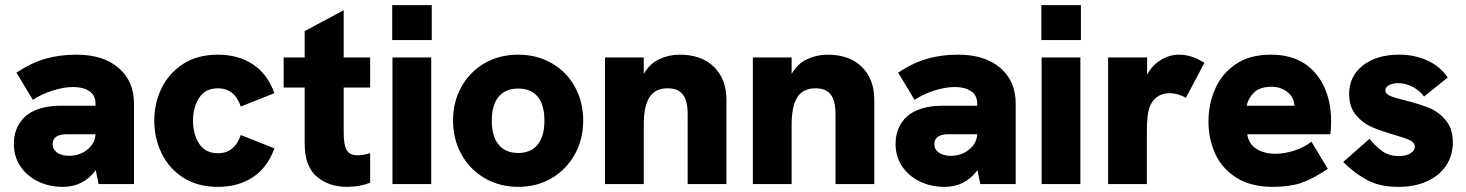

<svg xmlns="http://www.w3.org/2000/svg" viewBox="-20 -717 5712 748"><path d="M353 -54Q305 11 225 11Q172 11 128.5 -10Q85 -31 59.5 -69Q34 -107 34 -156Q34 -198 52 -230Q70 -262 102 -280Q148 -305 216 -305H352V-313Q352 -346 328 -362Q304 -378 265 -378Q227 -378 183 -363.5Q139 -349 108 -328L44 -434Q101 -472 156.5 -488Q212 -504 278 -504Q382 -504 442 -452.5Q502 -401 502 -313V0H364ZM249 -110Q290 -110 320 -134Q350 -158 352 -194H238Q214 -194 200 -185Q185 -175 185 -156Q185 -135 202.5 -122.5Q220 -110 249 -110Z M581 -247Q581 -314 609 -372.5Q637 -431 693 -467.5Q749 -504 829 -504Q908 -504 965 -466.5Q1022 -429 1049 -354L918 -302Q894 -373 829 -373Q780 -373 756 -336Q732 -299 732 -247Q732 -194 756 -157Q780 -120 829 -120Q894 -120 918 -191L1049 -139Q1022 -64 965 -26.5Q908 11 829 11Q749 11 693 -25.5Q637 -62 609 -121Q581 -180 581 -247Z M1167 -157V-376H1085V-493H1167V-596L1319 -677V-493H1422V-376H1319V-200Q1319 -153 1330.5 -132.5Q1342 -112 1374 -112Q1392 -112 1422 -120V-5Q1380 11 1332 11Q1261 11 1214 -29Q1167 -69 1167 -157Z M1509 -493H1660V0H1509ZM1508 -697H1662V-561H1508Z M1745 -247Q1745 -321 1778 -379.5Q1811 -438 1868.5 -471Q1926 -504 1999 -504Q2071 -504 2129 -471Q2187 -438 2219.5 -379Q2252 -320 2252 -247Q2252 -174 2219 -115Q2186 -56 2128.5 -22.5Q2071 11 1999 11Q1927 11 1869 -22.5Q1811 -56 1778 -115Q1745 -174 1745 -247ZM2101 -247Q2101 -308 2075 -340Q2049 -372 1999 -372Q1949 -372 1922.5 -340Q1896 -308 1896 -247Q1896 -186 1922.5 -153.5Q1949 -121 1999 -121Q2048 -121 2074.5 -153.5Q2101 -186 2101 -247Z M2337 -493H2488V-429Q2511 -469 2548.5 -486.5Q2586 -504 2628 -504Q2713 -504 2761.5 -456.5Q2810 -409 2810 -328V0H2659V-272Q2659 -324 2640.5 -348.5Q2622 -373 2581 -373Q2533 -373 2510.5 -338.5Q2488 -304 2488 -230V0H2337Z M2913 -493H3064V-429Q3087 -469 3124.5 -486.5Q3162 -504 3204 -504Q3289 -504 3337.5 -456.5Q3386 -409 3386 -328V0H3235V-272Q3235 -324 3216.5 -348.5Q3198 -373 3157 -373Q3109 -373 3086.5 -338.5Q3064 -304 3064 -230V0H2913Z M3788 -54Q3740 11 3660 11Q3607 11 3563.5 -10Q3520 -31 3494.5 -69Q3469 -107 3469 -156Q3469 -198 3487 -230Q3505 -262 3537 -280Q3583 -305 3651 -305H3787V-313Q3787 -346 3763 -362Q3739 -378 3700 -378Q3662 -378 3618 -363.5Q3574 -349 3543 -328L3479 -434Q3536 -472 3591.5 -488Q3647 -504 3713 -504Q3817 -504 3877 -452.5Q3937 -401 3937 -313V0H3799ZM3684 -110Q3725 -110 3755 -134Q3785 -158 3787 -194H3673Q3649 -194 3635 -185Q3620 -175 3620 -156Q3620 -135 3637.5 -122.5Q3655 -110 3684 -110Z M4038 -493H4189V0H4038ZM4037 -697H4191V-561H4037Z M4297 -493H4449V-426Q4468 -462 4501.5 -483Q4535 -504 4573 -504Q4623 -504 4672 -472L4600 -336Q4589 -343 4571 -348.5Q4553 -354 4536 -354Q4509 -354 4488.5 -340Q4468 -326 4458 -298Q4453 -283 4450.5 -261.5Q4448 -240 4448 -199V0H4297Z M4688 -244Q4688 -310 4713.5 -369.5Q4739 -429 4793.5 -466.5Q4848 -504 4931 -504Q5043 -504 5104.5 -432Q5166 -360 5166 -242Q5166 -226 5163 -194H4839Q4845 -156 4875 -137Q4905 -118 4949 -118Q4985 -118 5023 -130.5Q5061 -143 5089 -165L5153 -59Q5093 -19 5048 -4Q5003 11 4939 11Q4853 11 4796.5 -25Q4740 -61 4714 -118.5Q4688 -176 4688 -244ZM5023 -305Q5021 -339 4995 -359Q4969 -379 4934 -379Q4889 -379 4866 -357Q4843 -335 4837 -305Z M5213 -86 5315 -176Q5340 -146 5366 -127.5Q5392 -109 5430 -109Q5459 -109 5475.5 -120Q5492 -131 5492 -145Q5492 -161 5473 -170.5Q5454 -180 5411 -192Q5359 -207 5323.5 -222.5Q5288 -238 5262 -269.5Q5236 -301 5236 -351Q5236 -420 5289.5 -462Q5343 -504 5431 -504Q5492 -504 5541.5 -481Q5591 -458 5620 -415L5528 -341Q5510 -365 5483 -379Q5456 -393 5427 -393Q5405 -393 5391 -385Q5377 -377 5377 -365Q5377 -353 5392.5 -345Q5408 -337 5454 -326Q5509 -312 5546.5 -297Q5584 -282 5612 -249Q5640 -216 5640 -162Q5640 -111 5613.5 -71.5Q5587 -32 5539 -10.5Q5491 11 5429 11Q5353 11 5302.5 -17.5Q5252 -46 5213 -86Z"/></svg>

Font: Hanken Grotesk Black
Style: Regular
Weight: 900
Designer: Alfredo Marco Pradil
Foundry: Hanken Design Co.
Version: Version 3.014